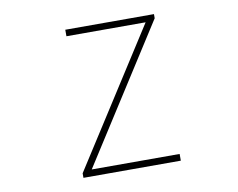

<svg xmlns="http://www.w3.org/2000/svg" viewBox="-79 -830 1157 935"><g transform="rotate(-10 500.0 -363.0)"><path d="M260.7 0V-22.5L690.4 -693.4H298.8V-725.6H737.3V-705.1L307.6 -33.2H742.2V0Z"/></g></svg>

Font: GenEi Gothic M ExtraLight
Style: Regular
Weight: 200
Designer: o_tamon (Modified); [Source Han Sans]
Ryoko NISHIZUKA  (kana & ideographs); Paul D. Hunt (Latin, Greek & Cyrillic); Wenl
Version: Version 1.1a;Original Version 1.004